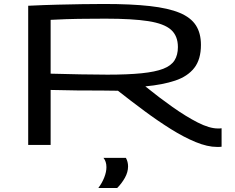

<svg xmlns="http://www.w3.org/2000/svg" viewBox="-20 -730 1183 967"><path d="M1073 10Q1025 10 965.5 -14.5Q906 -39 840.5 -80Q775 -121 707.5 -171Q640 -221 574 -273Q556 -273 533.5 -273.5Q511 -274 494 -274Q435 -274 369 -274.5Q303 -275 235 -277V0H122V-701Q205 -705 270 -706.5Q335 -708 391.5 -709Q448 -710 504 -710Q641 -710 734.5 -699.5Q828 -689 884.5 -665.5Q941 -642 966.5 -602.5Q992 -563 992 -504Q992 -431 958.5 -388Q925 -345 862 -324Q799 -303 712 -295Q781 -239 849 -191Q917 -143 976 -113Q1035 -83 1077 -83Q1081 -83 1086 -83Q1091 -83 1096 -84V9Q1090 10 1083.5 10Q1077 10 1073 10ZM521 -354Q624 -354 693 -361Q762 -368 802 -383.5Q842 -399 859 -426Q876 -453 876 -493Q876 -549 841.5 -580Q807 -611 727 -623.5Q647 -636 511 -636Q467 -636 435 -635.5Q403 -635 374.5 -635Q346 -635 313 -633.5Q280 -632 235 -630V-359Q317 -357 386 -355.5Q455 -354 521 -354ZM475 217Q494 192 505 164Q516 136 516 112Q516 83 501 65H614Q625 85 625 108Q625 137 609 165.5Q593 194 570 217Z"/></svg>

Font: Georama ExtraExtended
Style: Regular
Weight: 400
Width: 8
Designer: Jean-Baptiste Levee
Foundry: Production Type
Version: Version 1.000